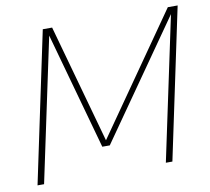

<svg xmlns="http://www.w3.org/2000/svg" viewBox="-73 -726 885 809"><g transform="rotate(-10 369.0 -322.0)"><path d="M24 0 160 -644H200L341 -137L695 -644H737L601 0H573L703 -613L353 -113H321L182 -613L52 0Z"/></g></svg>

Font: Kanit Thin
Style: Italic
Weight: 250
Italic angle: -12°
Designer: Katatrad Team
Foundry: CadsonDemak
Version: Version 2.000; ttfautohint (v1.8.3)